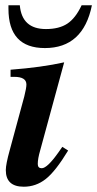

<svg xmlns="http://www.w3.org/2000/svg" viewBox="-20 -698 368 727"><path d="M216 -142 238 -128Q190 -49 153 -20Q116 9 70 9Q2 9 2 -54Q2 -76 17 -130L72 -333Q80 -365 80 -378Q80 -407 34 -407H20V-434Q138 -443 223 -462L132 -128Q123 -97 123 -77Q123 -61 138 -61Q159 -61 202 -122ZM289 -678H328Q295 -516 150 -516Q12 -516 12 -665V-678H55Q63 -588 154 -588Q204 -588 235 -608.5Q266 -629 289 -678Z"/></svg>

Font: STIX MathJax Latin
Style: Bold Italic
Weight: 700
Italic angle: -16.33°
Designer: MicroPress Inc., with final additions and corrections provided by Coen Hoffman, Elsevier (retired)
Version: Version 1.1.1